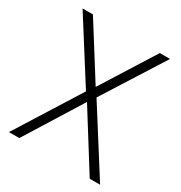

<svg xmlns="http://www.w3.org/2000/svg" viewBox="-174 -870 937 994"><g transform="rotate(30 294.5 -372.5)"><path d="M22 0H84L294 -337L505 0H567L325 -382L555 -745H494L294 -427L94 -745H32L262 -382Z"/></g></svg>

Font: Plus Jakarta Sans ExtraLight
Style: Regular
Weight: 200
Designer: Gumpita Rahayu
Foundry: Tokotype
Version: Version 2.004; ttfautohint (v1.8.3)